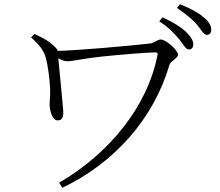

<svg xmlns="http://www.w3.org/2000/svg" viewBox="-20 -842 1040 909"><path d="M827 -658C848 -632 859 -608 874 -608C887 -608 895 -616 895 -631C895 -651 884 -668 859 -693C835 -715 798 -738 749 -760L734 -741C778 -713 805 -683 827 -658ZM911 -727C933 -702 943 -677 959 -677C972 -677 980 -685 980 -701C980 -721 969 -740 942 -762C919 -782 882 -802 832 -822L818 -804C863 -774 888 -752 911 -727ZM143 -681 127 -665C170 -627 187 -601 196 -571C207 -535 215 -466 217 -426C219 -391 215 -374 215 -347C215 -325 225 -272 253 -272C279 -272 281 -294 279 -323C276 -365 261 -510 256 -566C271 -558 285 -552 299 -552C323 -552 382 -566 460 -574C537 -582 676 -594 716 -594C725 -594 727 -590 726 -583C678 -335 495 -114 260 23L275 47C519 -69 708 -279 782 -535C786 -552 823 -567 823 -583C823 -603 767 -655 741 -655C726 -655 709 -638 690 -636C586 -624 344 -603 253 -601C252 -606 249 -610 245 -615C217 -645 184 -663 143 -681Z"/></svg>

Font: Noto Serif HK Light
Style: Regular
Weight: 300
Designer: Ryoko NISHIZUKA 西塚涼子 (kana & ideographs); Frank Grießhammer (Latin, Greek & Cyrillic); Wenlong ZHANG 张文龙 (bopomofo); San
Foundry: Adobe
Version: Version 2.001;hotconv 1.1.0;makeotfexe 2.6.0